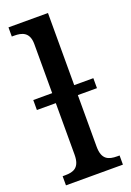

<svg xmlns="http://www.w3.org/2000/svg" viewBox="-147 -814 593 868"><g transform="rotate(-20 150.0 -380.0)"><path d="M13 0H287V-44H276C234 -44 203 -55 203 -117V-365H295V-413H203V-760H13V-716H25C61 -716 97 -707 97 -649V-413H6V-365H97V-117C97 -55 66 -44 25 -44H13Z"/></g></svg>

Font: Noto Serif SemiCondensed Medium
Style: Regular
Weight: 500
Width: 4
Designer: Monotype Design Team
Foundry: Monotype Imaging Inc.
Version: Version 2.014